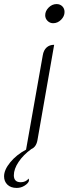

<svg xmlns="http://www.w3.org/2000/svg" viewBox="-71 -729 344 943"><path d="M246 -670Q246 -649 229 -632Q212 -615 190 -615Q174 -615 162.5 -626.5Q151 -638 151 -654Q151 -675 168 -692Q185 -709 207 -709Q224 -709 235 -698Q246 -687 246 -670ZM195 -509 113 -41Q107 -7 83 3Q44 31 20.5 66Q-3 101 -3 132Q-3 166 31 166Q55 166 70 148Q72 157 71 160Q67 172 49.5 183Q32 194 11 194Q-18 194 -34.5 178Q-51 162 -51 137Q-51 105 -20.5 68Q10 31 57 6L139 -457Q143 -482 157.5 -495.5Q172 -509 195 -509Z"/></svg>

Font: K2D Thin
Style: Italic
Weight: 100
Italic angle: -10°
Designer: Katatrad Aksorn Co.,Ltd.
Foundry: Cadson Demak Co.,Ltd.
Version: Version 1.000; ttfautohint (v1.6)